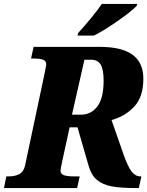

<svg xmlns="http://www.w3.org/2000/svg" viewBox="-43 -951 745 971"><path d="M-11 -59H1Q34 -59 55.5 -71Q77 -83 84 -115L184 -587Q191 -621 191 -625Q191 -643 175 -649Q159 -655 126 -655H114L127 -714H462Q573 -714 627.5 -674Q682 -634 682 -553Q682 -461 635.5 -411.5Q589 -362 521 -344L579 -178Q602 -111 621.5 -85Q641 -59 667 -59H672L659 0H643Q568 0 522 -8.5Q476 -17 447 -41.5Q418 -66 405 -113L349 -307H309L272 -137Q263 -94 263 -89Q263 -71 280 -65Q297 -59 330 -59H360L347 0H-23ZM366 -371Q418 -371 449.5 -413Q481 -455 481 -543Q481 -600 466 -624.5Q451 -649 418 -649H384L321 -371ZM352 -784Q380 -814 415.5 -857Q451 -900 472 -931H651L648 -921Q625 -896 554.5 -846.5Q484 -797 432 -771H349Z"/></svg>

Font: Noto Serif NarrowBlack
Style: Italic
Weight: 900
Width: 4
Italic angle: -12°
Designer: Monotype Design Team
Foundry: Monotype Imaging Inc.
Version: Version 1.001